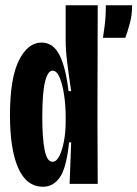

<svg xmlns="http://www.w3.org/2000/svg" viewBox="-20 -700 523 731"><path d="M144 11Q81 11 49.5 -60Q18 -131 18 -261Q18 -402 52 -470Q86 -538 138 -538Q182 -538 206 -491.5Q230 -445 241 -353H251Q242 -412 236 -461Q230 -510 230 -546V-680H352L351 -250L352 0H245L251 -158H243Q233 -61 208 -25Q183 11 144 11ZM180 -84Q195 -84 206 -106Q217 -128 223.5 -162.5Q230 -197 230 -236V-257Q230 -299 224 -339Q218 -379 207 -405Q196 -431 180 -431Q162 -431 151.5 -389Q141 -347 141 -254Q141 -173 150 -128.5Q159 -84 180 -84ZM372 -556Q380 -608 381.5 -632.5Q383 -657 383 -680H483Q483 -643 474.5 -611.5Q466 -580 457 -556Z"/></svg>

Font: Bricolage Grotesque 48pt Condensed SemiBold
Style: Regular
Weight: 600
Width: 3
Designer: Mathieu Triay
Foundry: Atelier Triay
Version: Version 1.000; ttfautohint (v1.8.4.7-5d5b);gftools[0.9.32]